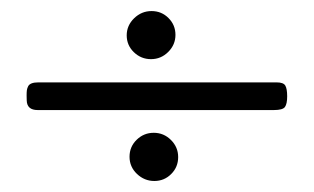

<svg xmlns="http://www.w3.org/2000/svg" viewBox="-20 -384 567 347"><path d="M221.9 -289.7Q209 -302.2 209 -320.1Q209 -337.9 222.4 -351Q235.8 -364 253.9 -364Q272 -364 284.5 -351.4Q297.1 -338.9 297.1 -321Q297.1 -303.2 284.1 -290.2Q271 -277.1 252.9 -277.1Q234.9 -277.1 221.9 -289.7ZM258.9 -56.9Q241 -56.9 227.5 -69.7Q214.1 -82.5 214.1 -100.7Q214.1 -118.9 227.1 -131.5Q240 -144 257.9 -144Q275.9 -144 288.9 -131.1Q302 -118.2 302 -100.1Q302 -82 289.4 -69.5Q276.9 -56.9 258.9 -56.9ZM28.3 -202.4Q28.1 -205.3 28.1 -211.5Q28.1 -217.8 28.6 -221.2Q29.1 -224.6 31 -228.3Q34.7 -235.1 49.1 -235.1H480Q492.2 -235.1 495.6 -229.4Q499 -223.6 499 -210Q499 -196.3 495 -190.7Q491 -185.1 475.1 -185.1H48.1Q28.8 -185.1 28.3 -202.4Z"/></svg>

Font: Fanwood Text
Style: Italic
Weight: 400
Italic angle: -9°
Version: Version 1.101